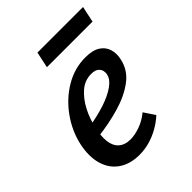

<svg xmlns="http://www.w3.org/2000/svg" viewBox="-174 -681 789 789"><g transform="rotate(-45 221.0 -286.0)"><path d="M177 11Q123 11 86.5 -14Q50 -39 36.5 -85Q23 -131 36 -192Q50 -255 89 -309.5Q128 -364 183.5 -397Q239 -430 302 -430Q344 -430 367.5 -415Q391 -400 398.5 -374.5Q406 -349 399 -320Q388 -269 345 -237Q302 -205 240 -187Q178 -169 108 -161L112 -216Q168 -225 211.5 -239.5Q255 -254 282.5 -273.5Q310 -293 315 -315Q318 -324 316 -335.5Q314 -347 303.5 -356Q293 -365 271 -365Q234 -365 205.5 -340.5Q177 -316 157 -278Q137 -240 128 -198Q118 -157 121.5 -125.5Q125 -94 144 -77Q163 -60 196 -60Q220 -60 250.5 -70.5Q281 -81 309 -104L341 -56Q318 -35 291 -20Q264 -5 235.5 3Q207 11 177 11ZM162 -513 177 -583H442L427 -513Z"/></g></svg>

Font: Ysabeau Office SemiBold
Style: Italic
Weight: 600
Italic angle: -12°
Designer: Christian Thalmann (Catharsis Fonts)
Version: Version 2.001;gftools[0.9.30]; featfreeze: tnum,lnum,ss02